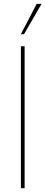

<svg xmlns="http://www.w3.org/2000/svg" viewBox="-20 -997 241 1017"><path d="M106.9 -815.4H90.3L174.3 -976.6H200.2ZM110.4 0H90.8V-752H110.4Z"/></svg>

Font: Kumbh Sans Thin
Style: Regular
Weight: 250
Version: Version 1.004